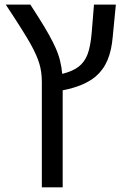

<svg xmlns="http://www.w3.org/2000/svg" viewBox="-20 -619 544 827"><path d="M250 -230V188H160.2V-266.1Q160.2 -309.6 149.4 -345Q138.7 -380.4 113.8 -425.8Q88.4 -472.7 4.9 -599.1H110.8L147 -542.5Q174.3 -499.5 191.9 -467.5Q209.5 -435.5 218.8 -414.1Q231.4 -386.7 238.5 -358.2Q245.6 -329.6 248 -300.8Q293 -312 318.4 -331.5Q343.8 -351.1 356.7 -384Q369.6 -417 375 -478L384.8 -599.1H479L465.8 -462.9Q460.9 -402.3 443.1 -360.1Q425.3 -317.9 392.1 -289.6Q342.8 -248 250 -230Z"/></svg>

Font: Arimo
Style: Regular
Weight: 400
Designer: Steve Matteson
Foundry: Monotype Imaging Inc.
Version: Version 1.33